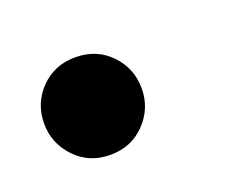

<svg xmlns="http://www.w3.org/2000/svg" viewBox="-46 -530 396 316"><g transform="rotate(-20 152.5 -371.5)"><path d="M104.2 -286.6Q67.2 -286.6 43 -312.1Q18.8 -337.6 18.8 -372Q18.8 -407.4 43 -432.4Q67.2 -457.4 104.2 -457.4Q141.2 -457.4 165.4 -432.4Q189.6 -407.4 189.6 -372Q189.6 -337.2 165.4 -311.9Q141.2 -286.6 104.2 -286.6Z"/></g></svg>

Font: Be Vietnam Pro Variable Thin
Style: Italic
Weight: 100
Italic angle: -12°
Designer: Lam Bao, Tony Le, Vietanh Nguyen
Foundry: Yellow Type Foundry
Version: Version 1.002